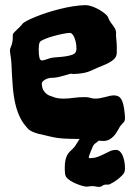

<svg xmlns="http://www.w3.org/2000/svg" viewBox="-20 -544 521 753"><path d="M469.2 127Q467.3 135.3 459.2 143.6Q451.2 151.9 441.7 159.2Q432.1 166.5 422.9 171.9Q413.6 177.2 409.2 179.2Q405.3 180.2 398.9 179.9Q392.6 179.7 387.2 181.2Q380.4 185.1 377.2 187Q374 189 368.2 189Q361.8 189 356 187.5Q350.1 186 344.2 186Q333.5 186 329.1 187Q324.7 188 319.8 188Q314.5 188 303.5 185.1Q292.5 182.1 280 177Q267.6 171.9 256.1 164.8Q244.6 157.7 238.8 148.9Q235.8 143.6 234.9 135.3Q233.9 127 233.9 117.2Q233.9 95.7 236.8 83.3Q239.7 70.8 244.6 62.5Q249.5 54.2 256.3 48.1Q263.2 42 271 33.2Q276.4 26.4 281.5 17.8Q286.6 9.3 292 1Q261.7 1 232.4 -0.5Q203.1 -2 175.8 -8.8Q165.5 -11.7 154.3 -13.9Q143.1 -16.1 131.8 -19Q120.6 -22 110.4 -26.1Q100.1 -30.3 92.8 -36.1Q71.8 -57.1 59.3 -82Q46.9 -106.9 39.8 -138.2Q32.7 -169.4 29.8 -207.5Q26.9 -245.6 24.9 -293Q23.9 -309.6 21.5 -324.7Q19 -339.8 19 -348.1Q19 -352.1 22.7 -360.4Q26.4 -368.7 27.8 -376Q30.3 -386.7 30 -397.2Q29.8 -407.7 30.8 -410.2Q32.2 -413.6 36.9 -418.2Q41.5 -422.9 47.1 -428.2Q52.7 -433.6 58.3 -439.2Q64 -444.8 67.9 -450.2Q71.3 -455.1 84.7 -462.2Q98.1 -469.2 118.2 -477.5Q138.2 -485.8 163.1 -493.9Q188 -502 214.1 -508.5Q240.2 -515.1 266.4 -519.3Q292.5 -523.4 314.9 -523.9Q324.2 -523.9 335.7 -520.5Q347.2 -517.1 358.6 -511.5Q370.1 -505.9 380.9 -498.5Q391.6 -491.2 398.9 -483.9Q402.8 -480 406.2 -470.9Q409.7 -461.9 414.1 -456.1Q424.8 -442.4 429 -435.5Q433.1 -428.7 434.3 -423.3Q435.5 -418 435.1 -411.6Q434.6 -405.3 436 -392.1Q437 -381.8 437.5 -375Q438 -368.2 438 -362.3Q438 -356.4 438 -351.1Q438 -345.7 438 -338.9Q438 -324.7 430.7 -315.9Q423.3 -307.1 410.6 -299.8Q397.9 -292.5 380.1 -285.6Q362.3 -278.8 341.8 -269Q324.7 -260.7 305.2 -257.3Q285.6 -253.9 269 -253.9Q266.6 -253.9 265.1 -253.9Q263.7 -253.9 261.2 -254.9Q257.8 -255.4 249.5 -252.9Q241.2 -250.5 230.5 -247.3Q219.7 -244.1 207.3 -241.5Q194.8 -238.8 183.1 -238.8Q175.3 -238.8 168.2 -236.6Q161.1 -234.4 155.8 -231Q150.4 -227.5 147.2 -224.1Q144 -220.7 144 -217.8Q144 -200.7 150.1 -190.4Q156.2 -180.2 163.6 -174.8Q172.4 -168.5 183.1 -166Q195.3 -160.6 206.5 -158.9Q217.8 -157.2 229 -157.2Q247.6 -157.2 267.8 -160.2Q288.1 -163.1 314 -163.1Q326.2 -163.1 334.7 -160.2Q343.3 -157.2 353 -157.2Q363.3 -157.2 373.5 -159.2Q383.8 -161.1 393.1 -163.6Q402.3 -166 410.9 -168Q419.4 -169.9 426.8 -169.9Q445.8 -169.9 454.3 -157Q462.9 -144 466.8 -117.2Q467.8 -107.4 469 -99.1Q470.2 -90.8 470.2 -84Q470.2 -76.2 469.2 -72.3Q468.3 -68.4 466.1 -65.4Q463.9 -62.5 460.2 -59.1Q456.5 -55.7 451.2 -48.8Q445.3 -39.6 439.7 -29.3Q434.1 -19 426.5 -10.7Q418.9 -2.4 408.9 3.2Q398.9 8.8 384.8 8.8Q380.4 8.8 376 8.3Q371.6 7.8 366.2 7.8Q362.3 12.7 356 16.6Q349.6 20.5 345.2 27.8Q345.2 28.3 342.5 34.2Q339.8 40 336.7 47.9Q333.5 55.7 330.8 63.2Q328.1 70.8 328.1 74.2Q328.1 76.2 332 76.2Q350.1 76.2 363.5 71Q377 65.9 388.4 60.1Q399.9 54.2 410.9 49.1Q421.9 43.9 435.1 43.9Q443.4 43.9 450 49.8Q456.5 55.7 460.9 65.9Q465.3 76.2 467.8 89.4Q470.2 102.5 470.2 117.2Q470.2 119.6 469.7 122.1Q469.2 124.5 469.2 127ZM277.8 -341.8Q278.8 -344.2 279.3 -347.2Q279.8 -350.1 279.8 -353Q279.8 -367.7 277.1 -379.2Q274.4 -390.6 270.8 -398.7Q267.1 -406.7 262.7 -410.9Q258.3 -415 254.9 -415Q245.6 -415 227.1 -411.4Q208.5 -407.7 189.5 -402.3Q170.4 -397 155 -390.6Q139.6 -384.3 136.2 -378.9Q133.8 -375 132.8 -367.4Q131.8 -359.9 131.8 -350.1Q131.8 -329.6 134.5 -318.4Q137.2 -307.1 144 -307.1Q148.4 -307.1 153.8 -308.6Q159.2 -310.1 164.3 -311.8Q169.4 -313.5 173.6 -314.9Q177.7 -316.4 180.2 -316.9Q190.9 -318.8 206.5 -319.8Q222.2 -320.8 237.1 -323Q252 -325.2 263.4 -329.3Q274.9 -333.5 277.8 -341.8Z"/></svg>

Font: Freckle Face
Style: Regular
Weight: 400
Designer: Astigmatic (AOETI)
Foundry: Astigmatic (AOETI)
Version: Version 1.000